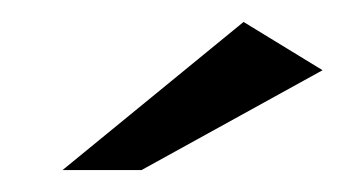

<svg xmlns="http://www.w3.org/2000/svg" viewBox="-20 -615 314 175"><path d="M37 -460 202 -595 274 -551 109 -460Z"/></svg>

Font: Genos ExtraBold
Style: Italic
Weight: 800
Italic angle: -8°
Version: Version 1.010